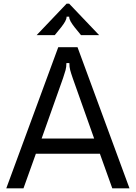

<svg xmlns="http://www.w3.org/2000/svg" viewBox="-20 -1018 734 1038"><path d="M107 0H14L295 -763H399L680 0H587L520 -187H174ZM205 -269H489L373 -596Q364 -622 359.5 -639Q355 -656 355 -677H339Q339 -656 334.5 -639Q330 -622 321 -596ZM178 -828 340 -998H354L516 -828H418L383 -871Q369 -889 361.5 -902.5Q354 -916 354 -928H340Q340 -916 332.5 -902.5Q325 -889 311 -871L276 -828Z"/></svg>

Font: Open Sauce Sans
Style: Regular
Weight: 400
Designer: Alfredo Marco Pradil
Foundry: Creative Sauce Fz LLC
Version: Version 1.477